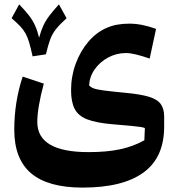

<svg xmlns="http://www.w3.org/2000/svg" viewBox="-20 -603 813 880"><path d="M666 -334.5Q631.3 -346.7 603.8 -353.3Q576.2 -359.9 558.1 -359.9Q513.7 -359.9 475.6 -339.4Q437.5 -318.8 413.8 -284.9Q390.1 -251 388.7 -211.4Q396 -203.1 409.2 -198Q422.4 -192.9 455.1 -188.5Q487.8 -184.1 553.7 -177.7Q624 -171.4 662.8 -159.4Q701.7 -147.5 717 -125.7Q732.4 -104 732.4 -68.4V-22.5Q732.4 118.7 637.7 187.7Q543 256.8 358.4 256.8Q200.2 256.8 122.8 191.4Q45.4 126 45.4 -8.3Q45.4 -135.7 84 -252L180.7 -219.7Q150.9 -107.9 150.9 -43.9Q150.9 94.2 385.3 94.2Q470.2 94.2 531 81.1Q591.8 67.9 641.6 40L644 -16.1Q637.2 -19 625 -21Q612.8 -22.9 583.3 -25.9Q553.7 -28.8 493.7 -33.7Q420.9 -40 379.9 -55.9Q338.9 -71.8 322.3 -103.8Q305.7 -135.7 305.7 -189.5Q305.7 -252.9 326.9 -310.8Q348.1 -368.7 385.5 -412.4Q422.9 -456.1 471.2 -476.1Q512.7 -494.6 573.2 -494.6Q629.4 -494.6 695.3 -470.7ZM190.4 -354 129.4 -344.7Q121.1 -382.8 114 -407.2Q106.9 -431.6 97.4 -449Q87.9 -466.3 72.8 -482.4Q57.6 -498.5 33.2 -519.5L67.9 -583Q95.2 -554.7 112.3 -532.7Q129.4 -510.7 140.1 -487.3Q150.9 -463.9 159.2 -430.2Q168 -462.4 178.7 -485.6Q189.5 -508.8 206.3 -531Q223.1 -553.2 250 -583L285.2 -519.5Q253.4 -490.7 236.6 -469.5Q219.7 -448.2 210.2 -422.6Q200.7 -397 190.4 -354Z"/></svg>

Font: Pinar-FD Bold
Style: Regular
Weight: 700
Designer: Amin Abedi
Version: Version 3.000